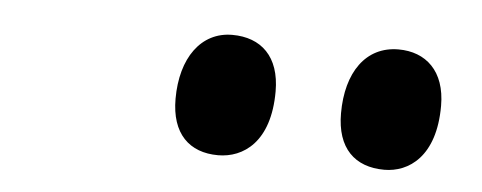

<svg xmlns="http://www.w3.org/2000/svg" viewBox="-27 -818 632 252"><g transform="rotate(5 288.5 -691.5)"><path d="M485 -612C517 -612 552 -635 552 -702C552 -748 526 -771 490 -771C447 -771 422 -735 422 -681C422 -635 446 -612 485 -612ZM266 -612C299 -612 334 -635 334 -702C334 -748 309 -771 271 -771C230 -771 204 -735 204 -681C204 -635 228 -612 266 -612Z"/></g></svg>

Font: Noto Serif Display Black
Style: Italic
Weight: 900
Italic angle: -12°
Designer: Monotype Design Team
Foundry: Monotype Imaging Inc.
Version: Version 2.009